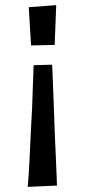

<svg xmlns="http://www.w3.org/2000/svg" viewBox="-20 -575 330 748"><path d="M88 153Q90 132 91.5 107.5Q93 83 94.5 57Q96 31 97 4.5Q98 -22 99.5 -48.5Q101 -75 102 -98Q104 -126 105 -153.5Q106 -181 107 -209.5Q108 -238 109 -266Q110 -294 111 -321L183 -323Q185 -291 186 -254.5Q187 -218 189 -178.5Q191 -139 192 -95Q193 -63 194.5 -30Q196 3 197.5 35Q199 67 200 95.5Q201 124 202 148ZM101 -398 92 -547 199 -555 193 -400Z"/></svg>

Font: Truculenta
Style: Bold
Weight: 700
Designer: Ivan Castro, Eva Sanz & Omnibus-Type Team
Foundry: Omnibus-Type
Version: Version 1.002